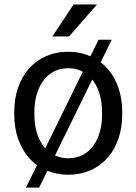

<svg xmlns="http://www.w3.org/2000/svg" viewBox="-20 -769 606 856"><path d="M478 -591.8H419.4L383.3 -518.1C374 -522.5 363.8 -525.9 353.5 -528.8C331.5 -535.2 308.6 -538.1 283.7 -538.1C135.3 -538.1 43.5 -423.8 43.5 -270.5V-257.3C43.5 -180.7 66.9 -115.2 107.9 -66.4C119.1 -53.7 131.3 -42.5 145 -32.7L95.7 67.4H154.3L191.4 -7.3C199.2 -4.4 207 -2 215.3 0.5C236.8 6.8 259.8 9.8 284.7 9.8C433.6 9.8 524.9 -105 524.9 -257.3V-270.5C524.9 -347.2 502 -413.6 460.4 -461.9C450.7 -472.7 439.9 -482.4 428.7 -491.2ZM133.3 -270.5C133.3 -373 183.1 -464.8 283.7 -464.8C300.8 -464.8 315.9 -462.4 330.1 -457.5C336.9 -455.1 343.3 -452.6 349.1 -449.2L181.6 -107.4C177.7 -111.8 174.3 -116.2 170.9 -121.1C145.5 -156.7 133.3 -205.1 133.3 -257.3ZM397.5 -406.2C422.4 -370.6 435.1 -321.8 435.1 -270.5V-257.3C435.1 -152.8 384.8 -63.5 284.7 -63.5C267.6 -63.5 252.4 -65.9 238.3 -70.8C233.9 -72.3 229.5 -73.7 225.1 -75.7L391.1 -414.1C393.1 -411.6 395 -408.7 397.5 -406.2ZM213.4 -606.4H287.6L412.6 -749H308.1Z"/></svg>

Font: Bert Sans
Style: Regular
Weight: 400
Designer: Christian Robertson (Google), Cristiano Sobral
Foundry: Google, Cristiano Sobral
Version: Version 3.101